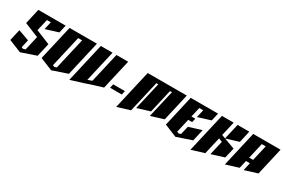

<svg xmlns="http://www.w3.org/2000/svg" viewBox="64 -1309 3137 2128"><g transform="rotate(30 1632.5 -245.5)"><path d="M165 -500H515L492 -400L331 -350L354 -450H304L269 -300L315 -282L452 -226L413 -56L223 9L63 -56L96 -200L235 -150L212 -50L234 -41L262 -50L304 -232L258 -250L121 -306Z M565 -500H915L813 -56L623 9L463 -56ZM704 -450 612 -50 634 -41 662 -50 754 -450Z M965 -500H1115L1023 -100L1077 -119L1165 -500H1315L1227 -119L1066 -69L1012 -50L850 0Z M1446 -200 1435 -150H1285L1296 -200Z M1565 -500H2065L1985 -150L1823 -100L1904 -450H1879L1810 -150L1648 -100L1729 -450H1704L1612 -50L1450 0Z M2115 -500H2465L2442 -400L2281 -350L2304 -450H2254L2225 -325H2275L2263 -275H2213L2173 -100L2196 -91L2223 -100L2248 -206L2409 -256L2375 -106L2184 -41L2025 -106Z M2515 -500H2665L2623 -318L2808 -250L2777 -119L2616 -69L2658 -250L2612 -268L2562 -50L2400 0ZM2669 -300 2715 -500H2865L2831 -350Z M2915 -500H3265L3185 -150L3023 -100L3046 -200H2996L2973 -100L2812 -50ZM3054 -450 3008 -250H3058L3104 -450Z"/></g></svg>

Font: SOV_Meka
Style: Italic
Weight: 400
Italic angle: -13°
Version: Version 1.00